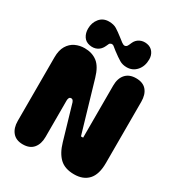

<svg xmlns="http://www.w3.org/2000/svg" viewBox="-221 -1090 1127 1226"><g transform="rotate(30 343.0 -476.5)"><path d="M134 0Q84 0 58 -31Q32 -62 32 -114V-583Q32 -635 51.5 -667.5Q71 -700 102.5 -715Q134 -730 171 -730Q226 -730 264 -701Q302 -672 323 -599L431 -230H447V-614Q447 -667 474 -697.5Q501 -728 551 -728Q603 -728 628.5 -697.5Q654 -667 654 -614V-162Q654 -78 617 -38Q580 2 513 2Q445 2 407 -34Q369 -70 349 -140L278 -383Q276 -393 270.5 -401.5Q265 -410 256 -410Q245 -410 241 -401.5Q237 -393 237 -383V-114Q237 -62 211 -31Q185 0 134 0ZM220 -955Q255 -955 277.5 -941Q300 -927 328 -905Q348 -889 361 -879.5Q374 -870 384 -871Q395 -873 400.5 -882.5Q406 -892 412 -907Q423 -933 447 -945.5Q471 -958 501 -953Q530 -948 546.5 -926Q563 -904 563 -874Q563 -823 534.5 -790.5Q506 -758 462 -758Q432 -758 409 -771.5Q386 -785 349 -813Q330 -829 321.5 -835Q313 -841 303 -839Q293 -836 289.5 -828.5Q286 -821 281 -810Q268 -781 243.5 -768.5Q219 -756 188 -762Q157 -768 141.5 -792Q126 -816 126 -849Q126 -893 151.5 -924Q177 -955 220 -955Z"/></g></svg>

Font: Bagel Fat One
Style: Regular
Weight: 400
Designer: Kyung-won Kim
Foundry: JAMO
Version: Version 1.000; ttfautohint (v1.8.4.7-5d5b);gftools[0.9.28]